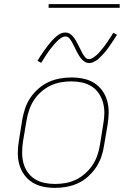

<svg xmlns="http://www.w3.org/2000/svg" viewBox="-20 -904 640 932"><path d="M247 8Q217 8 188.5 2Q160 -4 136.5 -19Q113 -34 97 -56.5Q81 -79 73.5 -106.5Q66 -134 66.5 -163.5Q67 -193 72 -223L88 -323Q93 -351 102 -378Q111 -405 127.5 -429.5Q144 -454 167 -474Q190 -494 216.5 -506Q243 -518 271 -523Q299 -528 327 -528Q356 -528 385 -522Q414 -516 437.5 -501Q461 -486 477 -463.5Q493 -441 500.5 -413.5Q508 -386 507.5 -356.5Q507 -327 502 -297L485 -197Q481 -169 471.5 -142Q462 -115 445.5 -90.5Q429 -66 406.5 -46Q384 -26 357.5 -14Q331 -2 302.5 3Q274 8 247 8ZM247 -11Q272 -11 298 -15.5Q324 -20 348 -31.5Q372 -43 393 -61.5Q414 -80 429 -102.5Q444 -125 452.5 -150Q461 -175 465 -200L481 -300Q486 -327 486.5 -353.5Q487 -380 480.5 -404.5Q474 -429 460 -450Q446 -471 425 -484.5Q404 -498 378.5 -503.5Q353 -509 326 -509Q301 -509 275.5 -504.5Q250 -500 225.5 -488.5Q201 -477 180 -458.5Q159 -440 144.5 -417.5Q130 -395 121.5 -370Q113 -345 109 -320L92 -220Q88 -193 87.5 -166.5Q87 -140 93 -115.5Q99 -91 113 -70Q127 -49 148 -35.5Q169 -22 194.5 -16.5Q220 -11 247 -11ZM413 -598Q401 -598 391 -604.5Q381 -611 374 -619.5Q367 -628 361.5 -637.5Q356 -647 350.5 -657.5Q345 -668 340 -679Q335 -690 329.5 -699.5Q324 -709 316.5 -718Q309 -727 297 -727Q292 -727 289.5 -726Q287 -725 282.5 -723Q278 -721 273 -717.5Q268 -714 262 -708.5Q256 -703 253 -699.5Q250 -696 247 -693Q244 -690 241 -686.5Q238 -683 235.5 -679.5Q233 -676 229.5 -672Q226 -668 223 -664Q220 -660 216.5 -655Q213 -650 209.5 -645Q206 -640 202.5 -634.5Q199 -629 195.5 -623.5Q192 -618 188 -612Q184 -606 180 -599L162 -609Q169 -621 175.5 -631Q182 -641 188.5 -650Q195 -659 201 -667.5Q207 -676 212.5 -683Q218 -690 223.5 -696.5Q229 -703 234 -708.5Q239 -714 247.5 -722Q256 -730 264.5 -735.5Q273 -741 280.5 -743.5Q288 -746 297 -746Q309 -746 319 -740Q329 -734 336 -725Q343 -716 348.5 -706.5Q354 -697 359.5 -686.5Q365 -676 370 -665Q375 -654 380.5 -644.5Q386 -635 393.5 -626Q401 -617 413 -617Q418 -617 420.5 -618Q423 -619 427.5 -621.5Q432 -624 437 -627.5Q442 -631 448 -636Q454 -641 457 -644.5Q460 -648 463 -651Q466 -654 468.5 -657.5Q471 -661 474 -664.5Q477 -668 480.5 -672Q484 -676 487 -680.5Q490 -685 493.5 -689.5Q497 -694 500.5 -699Q504 -704 507.5 -709.5Q511 -715 514.5 -720.5Q518 -726 522 -732Q526 -738 530 -745L548 -735Q541 -724 534 -713.5Q527 -703 521 -694Q515 -685 509 -676.5Q503 -668 497.5 -661Q492 -654 486.5 -647.5Q481 -641 476 -636Q471 -631 462.5 -622.5Q454 -614 445.5 -609Q437 -604 429.5 -601Q422 -598 413 -598ZM561 -866H216V-884H561Z"/></svg>

Font: Iosevka SS04 Thin Extended
Style: Italic
Weight: 100
Width: 7
Italic angle: -9°
Monospace: yes
Designer: Belleve Invis
Foundry: Belleve Invis
Version: Version 19.0.0; ttfautohint (v1.8.4)